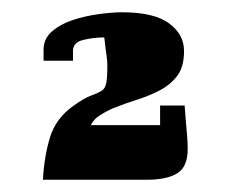

<svg xmlns="http://www.w3.org/2000/svg" viewBox="-20 -650 376 313"><path d="M179 -630Q231 -630 255.5 -612Q280 -594 280 -567Q280 -541 269 -526.5Q258 -512 241 -503Q224 -494 203.5 -487.5Q183 -481 163 -473Q154 -469 143.5 -462.5Q133 -456 128 -446H241V-478H281Q282 -464 283 -452Q284 -441 285 -429Q286 -417 286 -407Q286 -378 269 -367.5Q252 -357 220 -357H50Q52 -395 61.5 -426Q71 -457 99 -477Q117 -490 128 -494Q139 -498 145 -501.5Q151 -505 153 -513.5Q155 -522 155 -543Q155 -549 154 -557Q153 -565 152 -572Q151 -580 150 -589Q133 -589 116 -585Q99 -581 99 -567V-551H51V-569Q51 -587 65 -599Q79 -611 99 -617.5Q119 -624 141 -627Q163 -630 179 -630Z"/></svg>

Font: Bigshot One
Style: Regular
Weight: 400
Designer: Gesine Todt
Foundry: Gesine Todt
Version: Version 1.001